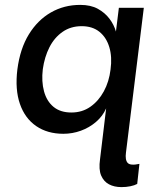

<svg xmlns="http://www.w3.org/2000/svg" viewBox="-20 -535 661 785"><path d="M477 230Q447 230 425.5 218.5Q404 207 393.5 182.5Q383 158 389 116L414 -92Q400 -60 372.5 -36.5Q345 -13 310.5 -0.5Q276 12 239 12Q174 12 128 -19.5Q82 -51 61.5 -110Q41 -169 51 -251Q62 -336 98 -394.5Q134 -453 188 -484Q242 -515 308 -515Q351 -515 380 -499Q409 -483 427.5 -458.5Q446 -434 454 -406L466 -503H568L495 89Q491 119 502 131Q513 143 550 135L541 217Q530 223 513 226.5Q496 230 477 230ZM272 -75Q316 -75 349.5 -98.5Q383 -122 404.5 -161.5Q426 -201 432 -251Q439 -302 427 -342Q415 -382 386.5 -405Q358 -428 314 -428Q269 -428 235.5 -404.5Q202 -381 182 -341.5Q162 -302 155 -252Q149 -202 160 -161.5Q171 -121 199 -98Q227 -75 272 -75Z"/></svg>

Font: Inclusive Sans Medium
Style: Italic
Weight: 500
Italic angle: -7°
Designer: Olivia King
Foundry: Olivia King
Version: Version 2.004